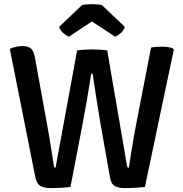

<svg xmlns="http://www.w3.org/2000/svg" viewBox="-20 -916 898 940"><path d="M28 -677Q43.5 -683.5 59.2 -687Q75 -690.5 90.5 -690.5Q119 -690.5 132.8 -677.2Q146.5 -664 152 -628.5L211.5 -301Q216.5 -274.5 222.5 -238Q228.5 -201.5 234.2 -166Q240 -130.5 243.5 -106.5Q244.5 -98 246.2 -96.5Q248 -95 252 -95L357.5 -669Q374 -671.5 394.8 -672.8Q415.5 -674 431.5 -674Q448.5 -674 469.2 -672.8Q490 -671.5 505 -669L601.5 -106.5Q603 -98.5 605 -96.8Q607 -95 611 -95Q615 -125 621.2 -162.8Q627.5 -200.5 634 -237.5Q640.5 -274.5 645.5 -302L719.5 -683Q731.5 -685.5 745.2 -686.5Q759 -687.5 771 -687.5Q784 -687.5 798.8 -685.8Q813.5 -684 825.5 -680L831 -673L689.5 -1Q669 2 639.8 3.5Q610.5 5 588.5 5Q562.5 5 543.2 -4.5Q524 -14 518 -50L472 -310.5Q463.5 -361 453 -427Q442.5 -493 433.5 -555H426.5Q417 -493 405.8 -427.5Q394.5 -362 384.5 -310.5L325 -0.5Q304 2 277 3.5Q250 5 227.5 5Q200.5 5 180.2 -4.5Q160 -14 152.5 -50.5ZM478.5 -891.5 591 -784.5Q585.5 -766.5 570.8 -753.8Q556 -741 543.5 -736.5L430 -811L317.5 -736.5Q305 -741 290.2 -753.8Q275.5 -766.5 269.5 -784.5L382 -891.5Q403.5 -895.5 430 -895.5Q457.5 -895.5 478.5 -891.5Z"/></svg>

Font: Signika Negative Light Medium
Style: Regular
Weight: 500
Version: Version 2.001